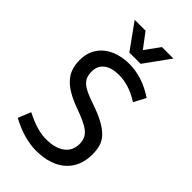

<svg xmlns="http://www.w3.org/2000/svg" viewBox="-273 -984 1080 1080"><g transform="rotate(45 267.5 -443.5)"><path d="M238.8 -72.8Q278.8 -72.8 307.9 -81.5Q336.9 -90.3 355.7 -105.7Q374.5 -121.1 383.5 -141.8Q392.6 -162.6 392.6 -187Q392.6 -211.4 384.3 -229.7Q376 -248 358.2 -262.7Q340.3 -277.3 312 -290.5Q283.7 -303.7 244.1 -317.9Q192.4 -336.4 157 -357.2Q121.6 -377.9 99.6 -402.6Q77.6 -427.2 68.1 -456.8Q58.6 -486.3 58.6 -522.5Q58.6 -566.9 75.2 -600.8Q91.8 -634.8 120.8 -657.7Q149.9 -680.7 189.2 -692.4Q228.5 -704.1 273.9 -704.1Q321.3 -704.1 372.1 -688.2Q422.9 -672.4 476.1 -637.2L438.5 -565.9Q394 -594.2 353.3 -606.7Q312.5 -619.1 275.9 -619.1Q216.3 -619.1 184.1 -594Q151.9 -568.8 151.9 -524.4Q151.9 -499.5 158.7 -481.9Q165.5 -464.4 181.2 -450.4Q196.8 -436.5 221.9 -425Q247.1 -413.6 284.2 -400.9Q349.1 -378.9 388.7 -356.4Q428.2 -334 449.7 -309.6Q471.2 -285.2 478.3 -257.3Q485.4 -229.5 485.4 -195.8Q485.4 -147.5 469 -108.9Q452.6 -70.3 421.9 -43.2Q391.1 -16.1 346.4 -1.7Q301.8 12.7 244.6 12.7Q200.2 12.7 149.4 -1.2Q98.6 -15.1 42.5 -45.4L73.7 -121.6Q121.1 -97.2 161.9 -85Q202.6 -72.8 238.8 -72.8ZM316.4 -749H226.6L117.7 -900.4H204.1L270.5 -812.5L334.5 -900.4H425.8Z"/></g></svg>

Font: Shanti
Style: Regular
Weight: 400
Designer: vernon adams
Foundry: vernon adams
Version: Version 1.000